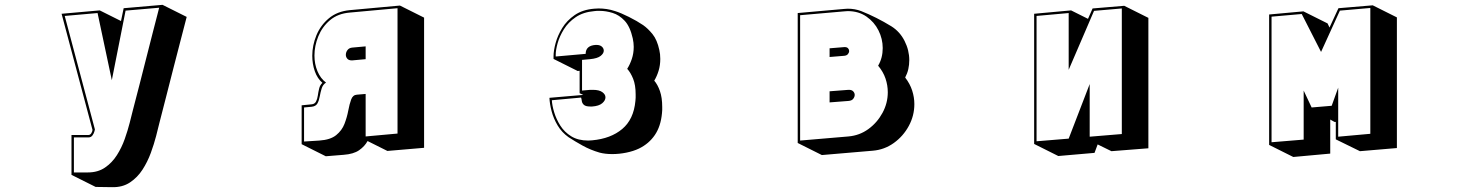

<svg xmlns="http://www.w3.org/2000/svg" viewBox="-20 -583 6040 795"><path d="M276 141V-24H346Q354 -24 358.5 -32Q363 -40 363 -45L235 -526L393 -540L481 -496L492 -549L653 -563L753 -513Q753 -513 745.5 -484Q738 -455 725.5 -407Q713 -359 698 -300.5Q683 -242 668 -183Q653 -124 640 -74Q635 -53 626.5 -20Q618 13 604.5 50Q591 87 570 119.5Q549 152 518 172.5Q487 193 444 192L376 191ZM344 131Q385 131 414.5 111Q444 91 464 59.5Q484 28 496.5 -7.5Q509 -43 517 -74.5Q525 -106 530 -126Q543 -176 558 -234Q573 -292 587 -348Q601 -404 613 -450Q625 -496 632 -523.5Q639 -551 639 -551L500 -539L443 -251L384 -529L248 -517L373 -47Q373 -47 371 -39Q369 -31 363 -22.5Q357 -14 346 -14H286V131Z M1502 1Q1490 23 1467 39Q1444 55 1403 58L1329 64L1229 14V-147L1270 -151Q1283 -152 1288.5 -162.5Q1294 -173 1296 -187.5Q1298 -202 1301.5 -216.5Q1305 -231 1315 -240Q1294 -258 1283.5 -288Q1273 -318 1273 -352Q1273 -395 1290 -436.5Q1307 -478 1341.5 -507Q1376 -536 1428 -541L1636 -560L1736 -510V29L1584 42ZM1429 -531Q1379 -527 1346.5 -499.5Q1314 -472 1298 -432.5Q1282 -393 1282 -353Q1282 -318 1294.5 -288Q1307 -258 1330 -241Q1317 -233 1312 -217Q1307 -201 1304 -184Q1301 -167 1294.5 -155Q1288 -143 1271 -141L1239 -138V3L1302 -1Q1348 -4 1372 -23.5Q1396 -43 1406.5 -70.5Q1417 -98 1422 -125Q1427 -152 1434 -171Q1441 -190 1458 -191L1494 -194V-18L1626 -30V-549ZM1436 -333Q1424 -333 1418 -340Q1412 -347 1412 -356Q1412 -367 1419 -376Q1426 -385 1439 -386L1494 -391V-338L1439 -333Z M2380 -290 2372 -289 2272 -339V-350Q2272 -373 2280.5 -404.5Q2289 -436 2308 -467Q2327 -498 2359.5 -520.5Q2392 -543 2440 -547Q2445 -547 2449.5 -547.5Q2454 -548 2458 -548Q2475 -548 2492 -545.5Q2509 -543 2527 -537Q2550 -530 2584 -513Q2618 -496 2643 -479Q2663 -465 2682 -441.5Q2701 -418 2710 -376Q2714 -359 2714 -339Q2714 -313 2707 -290Q2700 -267 2689 -249Q2703 -233 2712.5 -206Q2722 -179 2722 -140Q2722 -134 2722 -127.5Q2722 -121 2721 -114Q2716 -60 2691.5 -24Q2667 12 2626 32Q2603 43 2573.5 49Q2544 55 2515 55Q2486 55 2463 49Q2425 38 2392.5 20Q2360 2 2334 -15Q2306 -35 2289 -63.5Q2272 -92 2264 -122.5Q2256 -153 2255 -178L2395 -190L2380 -197ZM2424 -142Q2405 -142 2397.5 -149Q2390 -156 2389 -165Q2388 -174 2386 -179L2265 -168Q2266 -147 2274.5 -118.5Q2283 -90 2300 -63Q2317 -36 2345.5 -18.5Q2374 -1 2416 -1Q2420 -1 2424 -1.5Q2428 -2 2432 -2Q2509 -9 2556.5 -49Q2604 -89 2611 -165Q2612 -172 2612 -178.5Q2612 -185 2612 -192Q2612 -231 2601.5 -257Q2591 -283 2577 -298Q2588 -315 2596 -338.5Q2604 -362 2604 -389Q2604 -397 2603 -406Q2602 -415 2600 -424Q2589 -473 2566.5 -497Q2544 -521 2516.5 -529.5Q2489 -538 2463 -538Q2457 -538 2451.5 -538Q2446 -538 2441 -537Q2395 -533 2364 -512Q2333 -491 2315 -462Q2297 -433 2289 -404.5Q2281 -376 2281 -356V-349L2405 -360Q2405 -394 2446 -397H2450Q2464 -397 2472 -390Q2480 -383 2480 -373Q2480 -362 2467 -351.5Q2454 -341 2423 -338L2390 -335V-208L2424 -211H2435Q2461 -211 2474 -201.5Q2487 -192 2487 -180Q2487 -167 2473.5 -155.5Q2460 -144 2432 -142Z M3283 9V-529L3475 -546Q3479 -546 3482.5 -546.5Q3486 -547 3490 -547Q3505 -547 3519 -544.5Q3533 -542 3546 -537Q3609 -512 3671 -474Q3706 -452 3725.5 -413.5Q3745 -375 3745 -334Q3745 -315 3741 -297Q3737 -279 3728 -262Q3748 -236 3757 -208Q3766 -180 3766 -152Q3766 -104 3743 -61.5Q3720 -19 3681 9Q3642 37 3594 41L3383 59ZM3493 -18Q3539 -22 3575.5 -48.5Q3612 -75 3634 -115.5Q3656 -156 3656 -201Q3656 -230 3646.5 -258Q3637 -286 3616 -311Q3635 -343 3635 -384Q3635 -422 3617.5 -457Q3600 -492 3567.5 -514.5Q3535 -537 3490 -537Q3486 -537 3483 -536.5Q3480 -536 3476 -536L3293 -520V-1ZM3415 -383 3476 -388H3478Q3487 -388 3491.5 -383Q3496 -378 3496 -372Q3496 -365 3491 -359Q3486 -353 3476 -352L3415 -347ZM3415 -205 3493 -211H3496Q3507 -211 3513 -204.5Q3519 -198 3519 -190Q3519 -182 3513 -174Q3507 -166 3493 -165L3415 -159Z M4525 15 4512 50 4362 63 4262 13V-526L4415 -540L4485 -505L4504 -548L4635 -559L4735 -509V31L4582 43ZM4510 -538 4405 -294V-529L4272 -517V2L4405 -9L4492 -235V-17L4625 -28V-548Z M5511 -6V-78H5506L5488 -88V53L5335 67L5235 17V-523L5377 -536L5477 -486L5485 -469L5522 -549L5664 -561L5764 -511V30L5611 43ZM5528 -539 5450 -368 5370 -525 5245 -514V6L5378 -5V-208L5411 -138L5494 -145L5521 -220V-17L5654 -29V-550Z"/></svg>

Font: Rampart One
Style: Regular
Weight: 400
Designer: Fontworks Inc.
Foundry: Fontworks Inc.
Version: Version 1.100